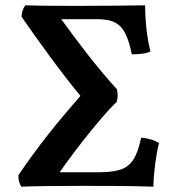

<svg xmlns="http://www.w3.org/2000/svg" viewBox="-20 -698 651 721"><path d="M510 -181C486 -71 454 -51 341 -51H204C271 -148 375 -276 418 -315C423 -331 423 -347 419 -363C353 -434 274 -537 210 -626H340C420 -626 452 -605 475 -494C499 -494 529 -496 545 -505C532 -553 525 -622 525 -678C480 -677 343 -676 275 -676C209 -676 143 -676 75 -678C67 -667 61 -652 61 -635C124 -544 209 -426 282 -338C192 -235 123 -149 49 -40C48 -23 53 -9 60 3C107 1 194 0 288 0C378 0 461 0 556 3C557 -50 566 -117 577 -161C559 -172 537 -179 510 -181Z"/></svg>

Font: Vollkorn Semibold
Style: Regular
Weight: 600
Designer: Friedrich Althausen
Foundry: Friedrich Althausen
Version: Version 4.015;PS 004.015;hotconv 1.0.88;makeotf.lib2.5.64775